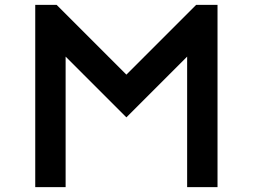

<svg xmlns="http://www.w3.org/2000/svg" viewBox="-20 -770 1040 790"><path d="M250 -537.1V0H125V-750H212.9L500 -462.9L787.1 -750H875V0H750V-537.1L500 -287.1Z"/></svg>

Font: Xanmono
Style: Regular
Weight: 400
Designer: GGBotNet
Foundry: GGBotNet
Version: 1.00